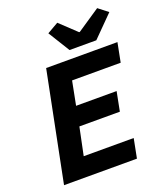

<svg xmlns="http://www.w3.org/2000/svg" viewBox="-156 -974 921 1077"><g transform="rotate(-20 304.5 -435.0)"><path d="M38.4 0 168.8 -651.8H594.4L571.9 -536.8H281.8L254.2 -395.3H496.1L473.6 -280.3H232L197.7 -115H496.1L473.6 0ZM326.7 -701.8 247.1 -830.6 314.2 -869.3 411.5 -777.6H415.5L552.5 -869.7L609.3 -825.6L486.5 -701.8Z"/></g></svg>

Font: SourceCodeVF
Style: Italic
Weight: 200
Italic angle: -11°
Monospace: yes
Designer: Paul D. Hunt, Teo Tuominen
Foundry: Adobe
Version: Version 1.026;hotconv 1.1.0;makeotfexe 2.6.0